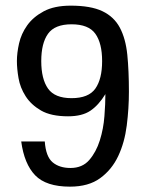

<svg xmlns="http://www.w3.org/2000/svg" viewBox="-20 -660 526 693"><path d="M445.3 -329.1Q445.3 -268.6 437.5 -207Q429.7 -145.5 406.7 -96.7Q383.8 -47.9 341.8 -17.1Q299.8 13.7 232.4 13.7Q146.5 13.7 106.9 -27.3Q67.4 -68.4 56.6 -149.4H141.6Q145.5 -94.7 169.9 -74.2Q194.3 -53.7 234.4 -53.7Q277.3 -53.7 302.2 -82.5Q327.1 -111.3 340.3 -153.3Q353.5 -195.3 356.9 -240.7Q360.4 -286.1 360.4 -320.3Q335.9 -280.3 306.2 -260.3Q276.4 -240.2 225.6 -240.2Q164.1 -240.2 127.9 -261.2Q91.8 -282.2 72.3 -313Q52.7 -343.8 46.9 -377.9Q41 -412.1 41 -439.5Q41 -468.8 48.8 -503.4Q56.6 -538.1 78.1 -568.4Q99.6 -598.6 137.7 -619.1Q175.8 -639.6 235.4 -639.6Q307.6 -639.6 349.6 -619.6Q391.6 -599.6 412.6 -560.1Q433.6 -520.5 439.5 -462.4Q445.3 -404.3 445.3 -329.1ZM348.6 -439.5Q348.6 -503.9 324.2 -538.1Q299.8 -572.3 238.3 -572.3Q177.7 -572.3 153.3 -538.1Q128.9 -503.9 128.9 -439.5Q128.9 -375 153.3 -340.3Q177.7 -305.7 238.3 -305.7Q299.8 -305.7 324.2 -340.3Q348.6 -375 348.6 -439.5Z"/></svg>

Font: Myanmar PaOh One
Style: Regular
Weight: 400
Designer: Debbi Hosken
Foundry: SIL
Version: Version 2.8